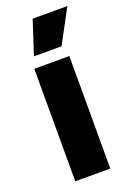

<svg xmlns="http://www.w3.org/2000/svg" viewBox="-135 -737 536 788"><g transform="rotate(-20 133.0 -343.5)"><path d="M204.5 0H51.5V-491.5H204.5ZM68 -541.5 115.5 -687H266V-685L188 -540H68Z"/></g></svg>

Font: Anek Devanagari Medium
Style: Bold
Weight: 700
Version: Version 1.003